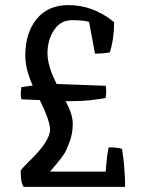

<svg xmlns="http://www.w3.org/2000/svg" viewBox="-20 -732 566 752"><path d="M269 -336H237Q265 -284 265 -247.5Q265 -211 253.5 -179Q242 -147 233 -132Q224 -117 201 -89.5Q178 -62 176 -60H394Q399 -129 406 -155Q438 -155 458 -149Q470 -73 470 0H73Q61 -14 61 -63Q65 -72 95 -101Q176 -179 176 -225Q176 -258 136 -340L64 -343Q61 -356 61 -367L64 -391Q83 -394 108 -397Q79 -462 79 -514Q79 -603 123.5 -657.5Q168 -712 248 -712Q346 -712 427 -645Q427 -580 410 -527Q388 -522 352 -522L329 -646Q308 -653 262.5 -653Q217 -653 191.5 -614Q166 -575 166 -524Q166 -473 202 -403L394 -396Q396 -386 396 -370L394 -348Q325 -336 269 -336Z"/></svg>

Font: Inika
Style: Regular
Weight: 400
Designer: Constanza Artigas Preller
Foundry: Constanza Artigas Preller
Version: Version 1.001